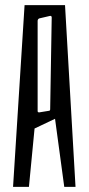

<svg xmlns="http://www.w3.org/2000/svg" viewBox="-20 -730 348 750"><path d="M275 0H231L195 -266L115 -228L93 0H31L76 -710H234ZM176 -668 133 -658Q127 -655 127 -648V-296Q127 -291 133 -291L170 -297Q176 -297 176 -303L182 -662Q182 -668 176 -668Z"/></svg>

Font: Bahiana
Style: Regular
Weight: 400
Designer: Pablo Cosgaya & Dani Raskovsky
Foundry: Pablo Cosgaya & Dani Raskovsky
Version: Version 1.005